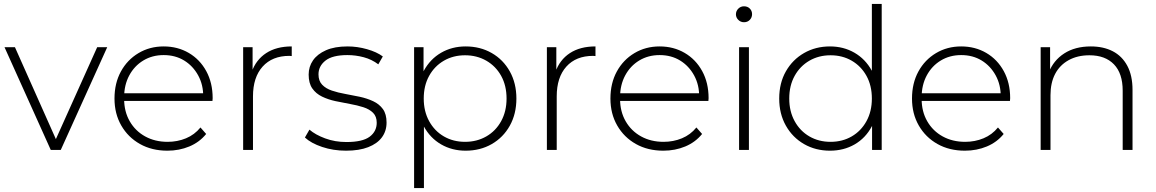

<svg xmlns="http://www.w3.org/2000/svg" viewBox="-20 -762 5877 976"><path d="M238 0 3 -522H56L276 -28H252L474 -522H525L289 0Z M831 4Q752 4 691.5 -30Q631 -64 596.5 -124Q562 -184 562 -261Q562 -339 594.5 -398.5Q627 -458 684 -492Q741 -526 812 -526Q883 -526 939.5 -493Q996 -460 1028.5 -400.5Q1061 -341 1061 -263Q1061 -260 1060.5 -256.5Q1060 -253 1060 -249H599V-288H1033L1013 -269Q1014 -330 987.5 -378.5Q961 -427 916 -454.5Q871 -482 812 -482Q754 -482 708.5 -454.5Q663 -427 637 -378.5Q611 -330 611 -268V-259Q611 -195 639.5 -145.5Q668 -96 718 -68.5Q768 -41 832 -41Q882 -41 925.5 -59Q969 -77 999 -114L1028 -81Q994 -39 942.5 -17.5Q891 4 831 4Z M1216 0V-522H1264V-379L1259 -395Q1281 -458 1333 -492Q1385 -526 1463 -526V-477Q1460 -477 1457 -477.5Q1454 -478 1451 -478Q1364 -478 1315 -423.5Q1266 -369 1266 -272V0Z M1739 4Q1674 4 1617.5 -15Q1561 -34 1530 -63L1553 -103Q1583 -77 1633 -58.5Q1683 -40 1741 -40Q1823 -40 1859 -67Q1895 -94 1895 -138Q1895 -170 1876.5 -188.5Q1858 -207 1827 -217Q1796 -227 1759 -233.5Q1722 -240 1685 -248Q1648 -256 1617 -271Q1586 -286 1567.5 -312.5Q1549 -339 1549 -383Q1549 -423 1571 -455Q1593 -487 1637 -506.5Q1681 -526 1747 -526Q1796 -526 1845.5 -512Q1895 -498 1926 -475L1903 -435Q1870 -460 1829 -471Q1788 -482 1746 -482Q1670 -482 1634.5 -454Q1599 -426 1599 -384Q1599 -351 1617.5 -331.5Q1636 -312 1667 -301.5Q1698 -291 1735 -284.5Q1772 -278 1809 -270Q1846 -262 1877 -247.5Q1908 -233 1926.5 -207.5Q1945 -182 1945 -139Q1945 -96 1921.5 -64Q1898 -32 1852 -14Q1806 4 1739 4Z M2347 4Q2278 4 2222.5 -28Q2167 -60 2134.5 -119.5Q2102 -179 2102 -261Q2102 -343 2134.5 -402.5Q2167 -462 2222.5 -494Q2278 -526 2347 -526Q2421 -526 2479.5 -492.5Q2538 -459 2571.5 -399Q2605 -339 2605 -261Q2605 -183 2571.5 -123Q2538 -63 2479.5 -29.5Q2421 4 2347 4ZM2085 194V-522H2133V-351L2125 -260L2135 -169V194ZM2344 -41Q2404 -41 2452 -68.5Q2500 -96 2527.5 -146Q2555 -196 2555 -261Q2555 -327 2527.5 -376.5Q2500 -426 2452 -453.5Q2404 -481 2344 -481Q2284 -481 2236.5 -453.5Q2189 -426 2161.5 -376.5Q2134 -327 2134 -261Q2134 -196 2161.5 -146Q2189 -96 2236.5 -68.5Q2284 -41 2344 -41Z M2760 0V-522H2808V-379L2803 -395Q2825 -458 2877 -492Q2929 -526 3007 -526V-477Q3004 -477 3001 -477.5Q2998 -478 2995 -478Q2908 -478 2859 -423.5Q2810 -369 2810 -272V0Z M3352 4Q3273 4 3212.5 -30Q3152 -64 3117.5 -124Q3083 -184 3083 -261Q3083 -339 3115.5 -398.5Q3148 -458 3205 -492Q3262 -526 3333 -526Q3404 -526 3460.5 -493Q3517 -460 3549.5 -400.5Q3582 -341 3582 -263Q3582 -260 3581.5 -256.5Q3581 -253 3581 -249H3120V-288H3554L3534 -269Q3535 -330 3508.5 -378.5Q3482 -427 3437 -454.5Q3392 -482 3333 -482Q3275 -482 3229.5 -454.5Q3184 -427 3158 -378.5Q3132 -330 3132 -268V-259Q3132 -195 3160.5 -145.5Q3189 -96 3239 -68.5Q3289 -41 3353 -41Q3403 -41 3446.5 -59Q3490 -77 3520 -114L3549 -81Q3515 -39 3463.5 -17.5Q3412 4 3352 4Z M3737 0V-522H3787V0ZM3762 -649Q3745 -649 3733 -661Q3721 -673 3721 -689Q3721 -706 3733 -718Q3745 -730 3762 -730Q3780 -730 3791.5 -718.5Q3803 -707 3803 -690Q3803 -673 3791.5 -661Q3780 -649 3762 -649Z M4199 4Q4126 4 4067.5 -29.5Q4009 -63 3975 -123Q3941 -183 3941 -261Q3941 -340 3975 -399.5Q4009 -459 4067.5 -492.5Q4126 -526 4199 -526Q4268 -526 4323.5 -494Q4379 -462 4411.5 -403Q4444 -344 4444 -261Q4444 -180 4412 -120Q4380 -60 4324.5 -28Q4269 4 4199 4ZM4202 -41Q4262 -41 4309.5 -68.5Q4357 -96 4384.5 -146Q4412 -196 4412 -261Q4412 -327 4384.5 -376.5Q4357 -426 4309.5 -453.5Q4262 -481 4202 -481Q4142 -481 4094.5 -453.5Q4047 -426 4019.5 -376.5Q3992 -327 3992 -261Q3992 -196 4019.5 -146Q4047 -96 4094.5 -68.5Q4142 -41 4202 -41ZM4413 0V-171L4422 -262L4412 -353V-742H4462V0Z M4885 4Q4806 4 4745.5 -30Q4685 -64 4650.5 -124Q4616 -184 4616 -261Q4616 -339 4648.5 -398.5Q4681 -458 4738 -492Q4795 -526 4866 -526Q4937 -526 4993.5 -493Q5050 -460 5082.5 -400.5Q5115 -341 5115 -263Q5115 -260 5114.5 -256.5Q5114 -253 5114 -249H4653V-288H5087L5067 -269Q5068 -330 5041.5 -378.5Q5015 -427 4970 -454.5Q4925 -482 4866 -482Q4808 -482 4762.5 -454.5Q4717 -427 4691 -378.5Q4665 -330 4665 -268V-259Q4665 -195 4693.5 -145.5Q4722 -96 4772 -68.5Q4822 -41 4886 -41Q4936 -41 4979.5 -59Q5023 -77 5053 -114L5082 -81Q5048 -39 4996.5 -17.5Q4945 4 4885 4Z M5525 -526Q5589 -526 5636.5 -501.5Q5684 -477 5710.5 -427.5Q5737 -378 5737 -305V0H5687V-301Q5687 -389 5642.5 -435Q5598 -481 5518 -481Q5457 -481 5412 -456Q5367 -431 5343.5 -386Q5320 -341 5320 -278V0H5270V-522H5318V-377L5311 -393Q5335 -455 5390 -490.5Q5445 -526 5525 -526Z"/></svg>

Font: Modern
Style: Regular
Weight: 300
Designer: Julieta Ulanovsky
Foundry: Julieta Ulanovsky
Version: Version 8.000